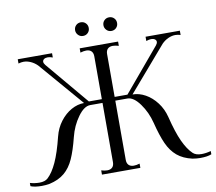

<svg xmlns="http://www.w3.org/2000/svg" viewBox="-92 -995 1245 1108"><g transform="rotate(-10 530.0 -441.5)"><path d="M1005 -17Q1031 -17 1060 -25V-6Q1036 4 994 4Q973 4 949 0Q895 -12 860.5 -41Q826 -70 804.5 -118Q783 -166 764 -242Q748 -306 711.5 -356.5Q675 -407 639 -407H568V-60Q568 -40 578.5 -29.5Q589 -19 608 -19Q624 -19 643 -25V0H418V-25Q437 -19 453 -19Q472 -19 482.5 -29.5Q493 -40 493 -60V-407H421Q385 -407 348.5 -356.5Q312 -306 296 -242Q277 -166 255.5 -118Q234 -70 199.5 -41Q165 -12 111 0Q87 4 66 4Q24 4 0 -6V-25Q29 -17 55 -17Q88 -17 105 -33Q134 -60 159 -114Q184 -168 207 -261Q219 -309 247.5 -346.5Q276 -384 313 -404.5Q350 -425 388 -425L165 -684Q148 -701 127 -710.5Q106 -720 85 -720Q72 -720 55 -715V-740H256V-715Q240 -721 227 -721Q213 -721 205 -715Q197 -709 197 -700Q197 -691 206 -680L417 -429H493V-680Q493 -700 482.5 -710.5Q472 -721 453 -721Q438 -721 418 -715V-740H643V-715Q623 -721 608 -721Q589 -721 578.5 -710.5Q568 -700 568 -680V-429H643L854 -680Q863 -691 863 -700Q863 -709 855 -715Q847 -721 834 -721Q821 -721 804 -715V-740H1005V-715Q988 -720 975 -720Q954 -720 933 -710.5Q912 -701 895 -684L672 -425Q710 -425 747 -404.5Q784 -384 812.5 -346.5Q841 -309 853 -261Q876 -168 901 -114Q926 -60 955 -33Q972 -17 1005 -17ZM410 -847Q410 -864 421.5 -875.5Q433 -887 450 -887Q467 -887 478.5 -875.5Q490 -864 490 -847Q490 -830 478.5 -818.5Q467 -807 450 -807Q433 -807 421.5 -819Q410 -831 410 -847ZM576 -847Q576 -864 587.5 -875.5Q599 -887 616 -887Q633 -887 644.5 -875.5Q656 -864 656 -847Q656 -830 644.5 -818.5Q633 -807 616 -807Q599 -807 587.5 -819Q576 -831 576 -847Z"/></g></svg>

Font: Viaoda Libre
Style: Regular
Weight: 400
Designer: Gydient
Version: Version 2.000